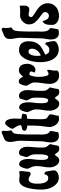

<svg xmlns="http://www.w3.org/2000/svg" viewBox="792 -1540 754 2378"><g transform="rotate(-90 1169.0 -351.0)"><path d="M125 -490Q140 -490 155 -487.5Q170 -485 185 -485Q212 -485 234 -492Q239 -477 239 -465Q239 -442 235 -420Q231 -398 231 -375Q231 -364 223 -356Q215 -348 204 -348Q197 -348 189.5 -352Q182 -356 173.5 -361Q165 -366 155.5 -370Q146 -374 135 -374Q118 -374 108 -362.5Q98 -351 92.5 -335Q87 -319 85 -301Q83 -283 83 -271Q83 -254 84.5 -230Q86 -206 93 -184Q100 -162 113.5 -146.5Q127 -131 151 -131L171 -132Q185 -140 191.5 -153.5Q198 -167 203 -181Q213 -174 222.5 -170.5Q232 -167 234 -153Q237 -130 242.5 -104Q248 -78 248 -55Q248 -42 238.5 -32Q229 -22 216 -14.5Q203 -7 188 -3Q173 1 163 1Q122 1 93.5 -19Q65 -39 46 -70Q27 -101 18.5 -139Q10 -177 10 -212Q10 -230 11 -257.5Q12 -285 16.5 -316Q21 -347 28.5 -378Q36 -409 48.5 -434Q61 -459 80 -474.5Q99 -490 125 -490Z M434 -480Q442 -485 450.5 -489Q459 -493 468 -493Q487 -493 500.5 -483.5Q514 -474 523 -459Q532 -444 536 -426.5Q540 -409 540 -393Q540 -354 535.5 -314.5Q531 -275 531 -235Q531 -210 531 -194Q531 -178 535 -165Q539 -152 548 -139.5Q557 -127 574 -109Q568 -83 562 -58.5Q556 -34 553 -8Q543 6 524 6Q502 6 491 1Q480 -4 473 -12.5Q466 -21 459.5 -31Q453 -41 441 -50Q432 -41 425.5 -31Q419 -21 411.5 -12.5Q404 -4 394 1Q384 6 369 6Q349 6 333.5 -5.5Q318 -17 307 -34.5Q296 -52 290.5 -72Q285 -92 285 -109Q285 -152 293 -193.5Q301 -235 301 -278Q301 -300 296 -316.5Q291 -333 284.5 -346.5Q278 -360 273 -370.5Q268 -381 268 -390Q268 -400 272 -417Q276 -434 283 -450.5Q290 -467 300 -479Q310 -491 323 -491Q344 -491 357 -479Q370 -467 377 -449.5Q384 -432 386.5 -412.5Q389 -393 389 -377Q389 -341 383.5 -305Q378 -269 378 -232Q378 -221 377.5 -203.5Q377 -186 380 -170Q383 -154 390.5 -142.5Q398 -131 414 -131Q429 -131 436 -153Q443 -175 445.5 -203.5Q448 -232 447 -260Q446 -288 446 -299Q446 -321 441 -335.5Q436 -350 429.5 -361Q423 -372 418 -381.5Q413 -391 413 -403Q413 -408 416 -417.5Q419 -427 422.5 -438Q426 -449 429.5 -460.5Q433 -472 434 -480Z M721 -708Q732 -708 736.5 -695Q741 -682 737 -674L736 -652Q736 -621 744 -587Q734 -579 722.5 -572Q711 -565 706 -552Q700 -534 697 -497Q694 -460 693 -418.5Q692 -377 692.5 -338Q693 -299 693 -277Q693 -259 692 -237.5Q691 -216 692 -195Q693 -174 698 -154.5Q703 -135 716 -121Q735 -114 735 -96Q735 -79 728.5 -53.5Q722 -28 720 -9Q711 -1 694.5 0Q678 1 667 1Q647 1 633 -8Q619 -17 610.5 -31Q602 -45 598 -62Q594 -79 594 -96Q594 -128 601 -159.5Q608 -191 608 -223Q608 -287 611.5 -350.5Q615 -414 615 -478Q615 -510 607.5 -542.5Q600 -575 600 -607Q600 -635 610.5 -650.5Q621 -666 637.5 -675Q654 -684 674 -690.5Q694 -697 713 -706Q716 -708 721 -708Z M827 -664Q858 -664 871 -639.5Q884 -615 887.5 -582Q891 -549 889 -515.5Q887 -482 887 -464Q895 -461 903.5 -460.5Q912 -460 920 -459Q928 -458 936 -455.5Q944 -453 950 -447Q945 -424 944 -414Q943 -404 938.5 -400.5Q934 -397 923 -396Q912 -395 887 -391Q885 -356 883.5 -320.5Q882 -285 882 -250Q882 -229 882 -206Q882 -183 887 -163Q890 -151 898.5 -144.5Q907 -138 917 -132.5Q927 -127 934.5 -120.5Q942 -114 942 -102Q942 -77 933 -53.5Q924 -30 926 -2Q915 0 904 1.5Q893 3 882 3Q862 3 844 -8Q826 -19 813 -36Q800 -53 792.5 -73.5Q785 -94 785 -112Q785 -136 789.5 -160.5Q794 -185 796 -209Q801 -255 802 -300Q803 -345 803 -391Q786 -391 769.5 -395Q753 -399 740 -412L739 -422Q739 -440 747.5 -446.5Q756 -453 767 -455.5Q778 -458 789.5 -460Q801 -462 807 -471V-475Q807 -491 800 -506.5Q793 -522 785 -534.5Q777 -547 770 -557.5Q763 -568 763 -576Q763 -583 770.5 -597.5Q778 -612 788.5 -627Q799 -642 810 -653Q821 -664 827 -664Z M1136 -480Q1144 -485 1152.5 -489Q1161 -493 1170 -493Q1189 -493 1202.5 -483.5Q1216 -474 1225 -459Q1234 -444 1238 -426.5Q1242 -409 1242 -393Q1242 -354 1237.5 -314.5Q1233 -275 1233 -235Q1233 -210 1233 -194Q1233 -178 1237 -165Q1241 -152 1250 -139.5Q1259 -127 1276 -109Q1270 -83 1264 -58.5Q1258 -34 1255 -8Q1245 6 1226 6Q1204 6 1193 1Q1182 -4 1175 -12.5Q1168 -21 1161.5 -31Q1155 -41 1143 -50Q1134 -41 1127.5 -31Q1121 -21 1113.5 -12.5Q1106 -4 1096 1Q1086 6 1071 6Q1051 6 1035.5 -5.5Q1020 -17 1009 -34.5Q998 -52 992.5 -72Q987 -92 987 -109Q987 -152 995 -193.5Q1003 -235 1003 -278Q1003 -300 998 -316.5Q993 -333 986.5 -346.5Q980 -360 975 -370.5Q970 -381 970 -390Q970 -400 974 -417Q978 -434 985 -450.5Q992 -467 1002 -479Q1012 -491 1025 -491Q1046 -491 1059 -479Q1072 -467 1079 -449.5Q1086 -432 1088.5 -412.5Q1091 -393 1091 -377Q1091 -341 1085.5 -305Q1080 -269 1080 -232Q1080 -221 1079.5 -203.5Q1079 -186 1082 -170Q1085 -154 1092.5 -142.5Q1100 -131 1116 -131Q1131 -131 1138 -153Q1145 -175 1147.5 -203.5Q1150 -232 1149 -260Q1148 -288 1148 -299Q1148 -321 1143 -335.5Q1138 -350 1131.5 -361Q1125 -372 1120 -381.5Q1115 -391 1115 -403Q1115 -408 1118 -417.5Q1121 -427 1124.5 -438Q1128 -449 1131.5 -460.5Q1135 -472 1136 -480Z M1338 -495 1347 -494Q1359 -497 1368.5 -492Q1378 -487 1385.5 -478.5Q1393 -470 1399 -460Q1405 -450 1410 -442Q1424 -462 1443 -478Q1462 -494 1488 -494Q1512 -494 1527.5 -484.5Q1543 -475 1552 -460Q1561 -445 1564.5 -425.5Q1568 -406 1568 -386Q1568 -371 1562.5 -353.5Q1557 -336 1547.5 -322Q1538 -308 1524 -298.5Q1510 -289 1492 -289Q1472 -289 1459 -302Q1462 -312 1467 -321Q1472 -330 1472 -341Q1472 -350 1468 -354.5Q1464 -359 1458 -360.5Q1452 -362 1444.5 -362.5Q1437 -363 1431 -365Q1417 -338 1411.5 -308.5Q1406 -279 1406 -249Q1406 -237 1407 -220.5Q1408 -204 1410.5 -186.5Q1413 -169 1418 -154Q1423 -139 1431 -130Q1437 -127 1443 -127Q1456 -127 1467 -134.5Q1478 -142 1491 -144Q1492 -139 1492.5 -135.5Q1493 -132 1493 -127Q1493 -105 1487.5 -85Q1482 -65 1484 -43Q1486 -40 1486 -33Q1486 -20 1479 -12.5Q1472 -5 1462 -1.5Q1452 2 1440.5 3Q1429 4 1420 4Q1396 4 1377 -5.5Q1358 -15 1345.5 -30.5Q1333 -46 1326 -66.5Q1319 -87 1319 -110Q1319 -151 1328 -201.5Q1337 -252 1337 -302Q1337 -320 1330.5 -334.5Q1324 -349 1316.5 -361.5Q1309 -374 1302.5 -385.5Q1296 -397 1296 -408Q1296 -414 1299.5 -428.5Q1303 -443 1309 -458Q1315 -473 1322.5 -484Q1330 -495 1338 -495Z M1736 -492Q1794 -492 1820.5 -460.5Q1847 -429 1847 -376Q1847 -328 1835 -296Q1823 -264 1801.5 -241.5Q1780 -219 1749 -202.5Q1718 -186 1680 -167Q1690 -142 1702 -129.5Q1714 -117 1743 -117Q1766 -117 1784 -134Q1802 -151 1813 -170Q1820 -165 1826 -161.5Q1832 -158 1834 -149Q1838 -130 1843.5 -104Q1849 -78 1849 -59Q1849 -45 1838 -34Q1827 -23 1811.5 -15.5Q1796 -8 1779.5 -4Q1763 0 1751 0Q1703 0 1672 -21Q1641 -42 1622 -75.5Q1603 -109 1595.5 -150Q1588 -191 1588 -231Q1588 -264 1595 -309Q1602 -354 1619 -394.5Q1636 -435 1664.5 -463.5Q1693 -492 1736 -492ZM1666 -271Q1666 -259 1667 -247Q1668 -235 1670 -223Q1705 -235 1730 -265Q1755 -295 1755 -333Q1755 -350 1746.5 -362.5Q1738 -375 1718 -375Q1702 -375 1692 -363Q1682 -351 1676 -334.5Q1670 -318 1668 -300.5Q1666 -283 1666 -271Z M1996 -708Q2007 -708 2011.5 -695Q2016 -682 2012 -674L2011 -652Q2011 -621 2019 -587Q2009 -579 1997.5 -572Q1986 -565 1981 -552Q1975 -534 1972 -497Q1969 -460 1968 -418.5Q1967 -377 1967.5 -338Q1968 -299 1968 -277Q1968 -259 1967 -237.5Q1966 -216 1967 -195Q1968 -174 1973 -154.5Q1978 -135 1991 -121Q2010 -114 2010 -96Q2010 -79 2003.5 -53.5Q1997 -28 1995 -9Q1986 -1 1969.5 0Q1953 1 1942 1Q1922 1 1908 -8Q1894 -17 1885.5 -31Q1877 -45 1873 -62Q1869 -79 1869 -96Q1869 -128 1876 -159.5Q1883 -191 1883 -223Q1883 -287 1886.5 -350.5Q1890 -414 1890 -478Q1890 -510 1882.5 -542.5Q1875 -575 1875 -607Q1875 -635 1885.5 -650.5Q1896 -666 1912.5 -675Q1929 -684 1949 -690.5Q1969 -697 1988 -706Q1991 -708 1996 -708Z M2220 -478Q2253 -478 2286 -484Q2289 -470 2289 -458Q2289 -442 2288.5 -425.5Q2288 -409 2283.5 -395.5Q2279 -382 2268.5 -373.5Q2258 -365 2238 -365Q2222 -365 2206.5 -369.5Q2191 -374 2176 -374Q2164 -374 2155 -365Q2146 -356 2146 -344Q2146 -332 2158.5 -321.5Q2171 -311 2190.5 -299Q2210 -287 2232 -272.5Q2254 -258 2273.5 -239Q2293 -220 2305.5 -195Q2318 -170 2318 -137Q2318 -103 2305 -77Q2292 -51 2270.5 -33Q2249 -15 2220 -6Q2191 3 2160 3Q2142 3 2122.5 -2Q2103 -7 2087 -17Q2071 -27 2060.5 -42.5Q2050 -58 2050 -79Q2050 -95 2050.5 -114Q2051 -133 2055.5 -150.5Q2060 -168 2069.5 -181.5Q2079 -195 2097 -200Q2101 -186 2105.5 -172.5Q2110 -159 2117.5 -147.5Q2125 -136 2136.5 -129Q2148 -122 2165 -122Q2182 -122 2195.5 -136Q2209 -150 2209 -167Q2209 -189 2185 -206.5Q2161 -224 2132.5 -245.5Q2104 -267 2080 -296.5Q2056 -326 2056 -372Q2056 -394 2066.5 -414Q2077 -434 2093.5 -449Q2110 -464 2131 -472.5Q2152 -481 2174 -480Q2185 -479 2196.5 -478.5Q2208 -478 2220 -478Z"/></g></svg>

Font: Reclame
Style: Regular
Weight: 400
Designer: Peter Wiegel
Foundry: Peter Wiegel
Version: Version 1.000